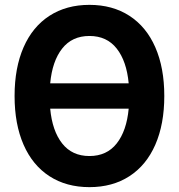

<svg xmlns="http://www.w3.org/2000/svg" viewBox="-20 -755 736 790"><path d="M656 -360Q656 -244 619 -159.5Q582 -75 512.5 -30Q443 15 348 15Q253 15 183.5 -30Q114 -75 77 -159.5Q40 -244 40 -360Q40 -476 77 -560.5Q114 -645 183.5 -690Q253 -735 348 -735Q443 -735 512.5 -690Q582 -645 619 -560.5Q656 -476 656 -360ZM186.5 -412H509.5Q501 -503.5 460.2 -555.2Q419.5 -607 348 -607Q276.5 -607 235.8 -555.2Q195 -503.5 186.5 -412ZM509.5 -308H186.5Q195 -216.5 235.8 -164.8Q276.5 -113 348 -113Q419.5 -113 460.2 -164.8Q501 -216.5 509.5 -308Z"/></svg>

Font: Hauora ExtraBold
Style: Regular
Weight: 800
Designer: Wayne Shih
Foundry: WCYS
Version: Version 1.001